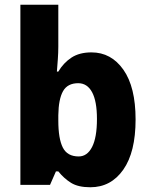

<svg xmlns="http://www.w3.org/2000/svg" viewBox="-20 -780 631 810"><path d="M226 -583Q226 -558 224 -530.5Q222 -503 220 -478H226Q248 -515 281.5 -537Q315 -559 366 -559Q449 -559 500.5 -486Q552 -413 552 -276Q552 -138 500 -64Q448 10 361 10Q310 10 280 -8.5Q250 -27 226 -57H216L191 0H66V-760H226ZM310 -429Q265 -429 246 -395.5Q227 -362 226 -294V-271Q226 -195 245 -157.5Q264 -120 312 -120Q348 -120 368.5 -160Q389 -200 389 -278Q389 -353 368.5 -391Q348 -429 310 -429Z"/></svg>

Font: Noto Sans Gujarati SemiCondensed ExtraBold
Style: Regular
Weight: 800
Width: 4
Designer: Jelle Bosma - Monotype Design Team, Universal Thirst
Foundry: Monotype Imaging Inc.
Version: Version 2.106; ttfautohint (v1.8.4.7-5d5b)